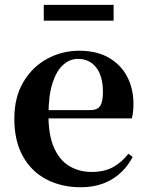

<svg xmlns="http://www.w3.org/2000/svg" viewBox="-20 -763 612 799"><path d="M316.2 16.2Q235.8 16.2 173.2 -16.5Q110.6 -49.1 75.1 -113Q39.6 -176.9 39.6 -268.8Q39.6 -358.8 77.6 -422.2Q115.5 -485.7 177.2 -518.8Q238.9 -551.9 309.4 -551.9Q383.1 -551.9 433.5 -522.5Q483.8 -493.1 509.6 -443.2Q535.4 -393.3 535.4 -330.9Q535.4 -296.1 528.7 -270.2H98.1V-304.6H353.4Q385.5 -304.6 396.9 -322.2Q408.3 -339.8 408.3 -380.4Q408.3 -446.3 380.2 -482.2Q352.1 -518 304.1 -518Q270.7 -518 242.6 -492.9Q214.6 -467.8 198.1 -416Q181.7 -364.1 181.7 -282.7Q181.7 -200.5 204.9 -148.2Q228 -95.8 268.8 -71.7Q309.5 -47.5 361.4 -47.5Q414.4 -47.5 450.9 -67.7Q487.3 -87.9 514.2 -123.2L532.1 -109.9Q500.6 -49.8 445.7 -16.8Q390.7 16.2 316.2 16.2ZM162.2 -677.1V-742.8H452.8V-677.1Z"/></svg>

Font: Noto Serif SC
Style: Regular
Weight: 200
Designer: Ryoko NISHIZUKA 西塚涼子 (kana & ideographs); Frank Grießhammer (Latin, Greek & Cyrillic); Wenlong ZHANG 张文龙 (bopomofo); San
Foundry: Adobe
Version: Version 2.001;hotconv 1.1.0;makeotfexe 2.6.0